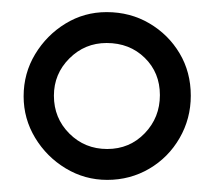

<svg xmlns="http://www.w3.org/2000/svg" viewBox="-20 -708 354 317"><path d="M157 -411Q120 -411 88.5 -430Q57 -449 38 -480.5Q19 -512 19 -549Q19 -587 38 -618.5Q57 -650 88 -669Q119 -688 156 -688Q195 -688 226.5 -669.5Q258 -651 276.5 -620Q295 -589 295 -550Q295 -512 276.5 -480Q258 -448 226.5 -429.5Q195 -411 157 -411ZM157 -462Q194 -462 219 -488Q244 -514 244 -551Q244 -588 219 -612.5Q194 -637 156 -637Q120 -637 94.5 -611.5Q69 -586 69 -550Q69 -513 94.5 -487.5Q120 -462 157 -462Z"/></svg>

Font: Fredoka Light
Style: Regular
Weight: 300
Designer: Ben Nathan
Foundry: Milena B. Brandão, Ben Nathan
Version: Version 2.001